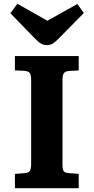

<svg xmlns="http://www.w3.org/2000/svg" viewBox="-20 -997 496 1017"><path d="M59 0V-76L112 -80Q131 -81 138 -92Q145 -103 145 -130V-574Q145 -598 138.5 -609Q132 -620 108 -622L59 -624V-700H397V-624L344 -621Q325 -619 318 -609Q311 -599 311 -570V-127Q311 -101 317 -91Q323 -81 346 -80L397 -76V0ZM229 -758Q212 -758 197.5 -766Q183 -774 163 -795L35 -927L72 -977L231 -887L390 -976L424 -928L291 -793Q273 -775 260 -766.5Q247 -758 229 -758Z"/></svg>

Font: Literata 7pt
Style: Bold
Weight: 700
Designer: Latin by Veronika Burian and Jose Scaglione. Greek by Irene Vlachou. Cyrillic by Vera Evstafieva.
Foundry: TypeTogether
Version: Version 3.002